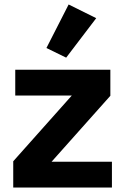

<svg xmlns="http://www.w3.org/2000/svg" viewBox="-20 -836 558 856"><path d="M479 0H39V-117L300 -410H48V-525H472V-409L210 -115H479ZM409 -755 275 -579 187 -622 286 -816Z"/></svg>

Font: IBM Plex Sans Var
Style: Regular
Weight: 400
Designer: Mike Abbink, Paul van der Laan, Pieter van Rosmalen
Foundry: Bold Monday
Version: Version 3.000